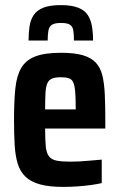

<svg xmlns="http://www.w3.org/2000/svg" viewBox="-20 -725 469 753"><path d="M228 8Q172 8 136.5 -2Q101 -12 80 -32Q59 -52 49.5 -83Q40 -114 37.5 -157Q35 -200 35 -254Q35 -326 40 -376.5Q45 -427 63 -458Q81 -489 118 -503.5Q155 -518 220 -518Q272 -518 304.5 -508.5Q337 -499 355.5 -479.5Q374 -460 381.5 -429Q389 -398 391 -354.5Q393 -311 393 -255V-221H157Q157 -177 159.5 -151Q162 -125 172 -112Q182 -99 202 -95Q222 -91 256 -91Q273 -91 291.5 -92Q310 -93 332.5 -95Q355 -97 379 -99V-7Q363 -3 337.5 0.5Q312 4 284 6Q256 8 228 8ZM277 -280V-296Q277 -339 275 -364Q273 -389 267.5 -401.5Q262 -414 250 -418Q238 -422 219 -422Q198 -422 185.5 -417.5Q173 -413 166.5 -400Q160 -387 158.5 -362Q157 -337 157 -296H292ZM219 -705Q260 -705 286 -695Q312 -685 324 -666.5Q336 -648 340.5 -622.5Q345 -597 345 -566H270Q270 -590 267.5 -605.5Q265 -621 254.5 -628Q244 -635 219 -635Q195 -635 184 -628Q173 -621 170 -605.5Q167 -590 167 -566H92Q92 -597 96 -622.5Q100 -648 112.5 -666.5Q125 -685 150.5 -695Q176 -705 219 -705Z"/></svg>

Font: Saira Condensed
Style: Bold
Weight: 700
Width: 3
Designer: Hector Gatti with collaboration of the Omnibus-Type team
Foundry: Omnibus-Type
Version: Version 1.101